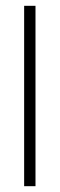

<svg xmlns="http://www.w3.org/2000/svg" viewBox="-20 -640 205 660"><path d="M63 -620H102V0H63Z"/></svg>

Font: Smooch Sans Light
Style: Regular
Weight: 300
Designer: Robert E. Leuschke
Foundry: Robert E. Leuschke
Version: Version 1.010; ttfautohint (v1.8.3)